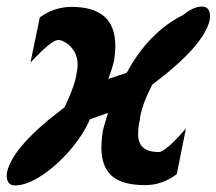

<svg xmlns="http://www.w3.org/2000/svg" viewBox="-36 -553 660 586"><path d="M278 -154.5Q273.5 -126 273.5 -102Q273.5 -45 304.8 -16.5Q336 12 407.5 12Q459 12 503.5 -21.5L531.5 -161Q500 -124.5 479.2 -106.8Q458.5 -89 449.5 -89Q416.5 -89 401 -102.5Q385.5 -116 385.5 -145.5Q385.5 -164 390.5 -186Q395 -230 429 -295Q588 -414 604.5 -494Q605 -497.5 605 -503.5Q605 -533 579.5 -533Q566.5 -533 551.8 -526Q537 -519 523.5 -507.5Q471.5 -482 427.2 -436.8Q383 -391.5 351 -331L294.5 -312Q305.5 -341 312 -366.5Q316 -393 316 -412Q316 -474 282 -503Q248 -532 182.5 -532Q130 -532 85.5 -500L57 -362Q92 -399.5 112 -415.2Q132 -431 141.5 -431Q152 -431 166.2 -422Q180.5 -413 190.8 -395.8Q201 -378.5 201 -355.5Q201 -346.5 198.5 -334Q194 -293.5 160.5 -225Q2.5 -107 -15 -26Q-15.5 -23 -15.5 -18Q-15.5 13 10 13Q45 13 91 -17.2Q137 -47.5 177.8 -94.8Q218.5 -142 238.5 -189L294 -208.5Q286 -185.5 278 -154.5Z"/></svg>

Font: JuliaMono Black
Style: Italic
Weight: 900
Italic angle: -9°
Monospace: yes
Designer: cormullion
Foundry: corm
Version: Version 0.057; ttfautohint (v1.8.4)